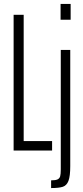

<svg xmlns="http://www.w3.org/2000/svg" viewBox="-20 -763 423 973"><path d="M49 0V-688H100V-48H244V0ZM287 -663V-743H338V-663ZM288 95V-510H336V79Q336 130 327 153.5Q318 177 298.5 183.5Q279 190 239 190V151Q262 151 272 146Q282 141 285 130Q288 119 288 95Z"/></svg>

Font: Saira Ultra Condensed Light
Style: Regular
Weight: 300
Width: 1
Designer: Hector Gatti with collaboration of the Omnibus-Type team
Foundry: Omnibus-Type
Version: Version 1.001; ttfautohint (v1.8)